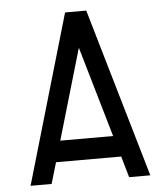

<svg xmlns="http://www.w3.org/2000/svg" viewBox="-51 -748 687 794"><g transform="rotate(-5 292.5 -351.0)"><path d="M541 0H453.1L427.7 -87.9H157.2L131.3 0H43.9L248.5 -701.7H336.4ZM182.6 -175.3H401.9L292.5 -551.3Z"/></g></svg>

Font: Aeronef
Style: Regular
Weight: 400
Designer: Peter Wiegel - CAT-Fonts Germany
Foundry: CAT-Fonts, Peter Wiegel
Version: Version 0.002